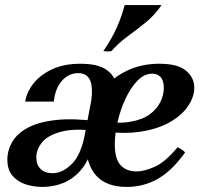

<svg xmlns="http://www.w3.org/2000/svg" viewBox="-20 -721 798 756"><path d="M479 15Q397 15 357 -31.5Q317 -78 317 -170Q317 -232 337.5 -286Q358 -340 396.5 -381.5Q435 -423 488.5 -446.5Q542 -470 608 -470Q680 -470 712.5 -442.5Q745 -415 745 -376Q745 -339 720 -302.5Q695 -266 647 -239Q599 -212 529.5 -202Q460 -192 371 -206L372 -244Q444 -233 493 -241.5Q542 -250 570.5 -271.5Q599 -293 612 -320.5Q625 -348 625 -374Q625 -404 612.5 -417.5Q600 -431 580 -431Q548 -431 521 -403Q494 -375 474 -332Q454 -289 443 -241Q432 -193 432 -153Q432 -96 454.5 -71Q477 -46 518 -46Q548 -46 589.5 -64.5Q631 -83 679 -141Q688 -137 695 -132.5Q702 -128 709 -121Q657 -48 601 -16.5Q545 15 479 15ZM147 15Q110 15 78.5 4Q47 -7 28 -30.5Q9 -54 9 -92Q9 -129 28 -162Q47 -195 89.5 -218Q132 -241 201 -248.5Q270 -256 369 -243L368 -204Q277 -217 223 -203Q169 -189 146 -161Q123 -133 123 -101Q123 -72 140 -55.5Q157 -39 186 -39Q227 -39 264 -76.5Q301 -114 316 -202L346 -148Q329 -87 298.5 -51.5Q268 -16 229 -0.5Q190 15 147 15ZM346 -148 316 -202 334 -297Q340 -322 341.5 -346Q343 -370 339.5 -389.5Q336 -409 323.5 -421Q311 -433 288 -433Q250 -433 223.5 -402.5Q197 -372 192 -321H79Q86 -361 113.5 -394.5Q141 -428 187 -449Q233 -470 296 -470Q363 -470 396.5 -448Q430 -426 438.5 -388.5Q447 -351 440 -308ZM616 -701Q589 -661 553 -632Q517 -603 481.5 -577Q446 -551 419 -520Q403 -517 387 -520Q422 -571 441 -615Q460 -659 471 -701Z"/></svg>

Font: Poltawski Nowy SemiBold
Style: Italic
Weight: 600
Italic angle: -12°
Version: Version 1.001;gftools[0.9.25]